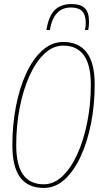

<svg xmlns="http://www.w3.org/2000/svg" viewBox="-20 -917 505 947"><path d="M196 10Q119 10 80 -41.5Q41 -93 41 -201Q41 -300 58.5 -391.5Q76 -483 109 -554.5Q142 -626 188.5 -668Q235 -710 292 -710Q368 -710 407.5 -658.5Q447 -607 447 -500Q447 -400 429 -308.5Q411 -217 378 -145.5Q345 -74 299 -32Q253 10 196 10ZM196 -8Q246 -8 288.5 -48.5Q331 -89 362 -158Q393 -227 410.5 -315Q428 -403 428 -498Q428 -597 393.5 -644.5Q359 -692 292 -692Q241 -692 198.5 -651.5Q156 -611 125 -542Q94 -473 77 -385Q60 -297 60 -202Q60 -103 94 -55.5Q128 -8 196 -8ZM333 -897Q377 -897 398 -877Q419 -857 419 -811Q419 -785 415 -769H399Q403 -784 403 -807Q402 -846 384 -863Q366 -880 330 -880Q244 -880 226 -769H209Q220 -838 250 -867.5Q280 -897 333 -897Z"/></svg>

Font: Georama SemiCondensed Thin
Style: Italic
Weight: 100
Width: 4
Italic angle: -9°
Designer: Jean-Baptiste Levee
Foundry: Production Type
Version: Version 1.000